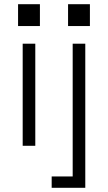

<svg xmlns="http://www.w3.org/2000/svg" viewBox="-20 -694 514 914"><path d="M88 0H148V-486H88ZM66 -570H170V-674H66ZM226 200H386V-486H326V146H226ZM304 -570H408V-674H304Z"/></svg>

Font: Meta Space Light
Style: Regular
Weight: 300
Designer: Meta Pool / Florian Karsten
Foundry: Meta Pool / Florian Karsten
Version: Version 2.000;Glyphs 3.1.1 (3137)